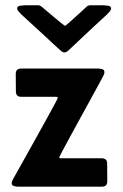

<svg xmlns="http://www.w3.org/2000/svg" viewBox="-20 -700 461 720"><path d="M196.8 -333Q196.8 -336.9 189.9 -336.9H59.6Q39.6 -336.9 39.6 -356.9Q39.6 -373.5 39.3 -389.9Q39.1 -406.2 39.1 -422.9Q39.1 -442.9 59.1 -442.9H348.6Q355.5 -442.9 363.5 -440.7Q371.6 -438.5 371.6 -429.2Q371.6 -425.3 369.9 -421.1Q368.2 -417 366.2 -413.1Q362.3 -405.8 348.9 -381.1Q335.4 -356.4 316.9 -322.5Q298.3 -288.6 278.3 -252.2Q258.3 -215.8 241 -183.8Q223.6 -151.9 212.9 -131.6Q202.1 -111.3 202.1 -110.4Q202.1 -106.4 209 -106.4H361.8Q381.8 -106.4 381.8 -86.9L382.3 -20.5Q382.3 0 362.3 0H47.4Q41 0 32.5 -2.2Q23.9 -4.4 23.9 -13.2Q23.9 -17.6 25.9 -22Q27.8 -26.4 29.8 -29.8Q34.2 -37.6 47.9 -62Q61.5 -86.4 80.3 -120.1Q99.1 -153.8 119.4 -190.2Q139.6 -226.6 157.2 -258.3Q174.8 -290 185.8 -310.8Q196.8 -331.5 196.8 -333ZM123 -680.2Q129.4 -680.2 135.7 -675.3Q139.2 -672.4 152.6 -661.1Q166 -649.9 182.1 -636.2Q198.2 -622.6 210.4 -612.8Q222.7 -603 223.6 -603Q225.1 -603 236.6 -613Q248 -623 262.9 -636.5Q277.8 -649.9 290 -661.1Q302.2 -672.4 305.2 -675.3Q310.5 -680.2 318.8 -680.2H367.2Q372.6 -680.2 384.5 -678.7Q396.5 -677.2 396.5 -668.9Q396.5 -662.6 390.6 -656Q384.8 -649.4 380.9 -645.5Q358.4 -624.5 335.9 -604Q313.5 -583.5 291.5 -562.5Q277.3 -549.3 263.4 -535.9Q249.5 -522.5 235.4 -509.8Q228 -503.4 221.7 -503.4Q215.3 -503.4 208 -509.8Q193.4 -522.5 179.2 -535.9Q165 -549.3 150.9 -562.5Q128.4 -583.5 105.7 -604Q83 -624.5 60.5 -645.5Q56.6 -649.4 50.5 -656Q44.4 -662.6 44.4 -668.9Q44.4 -677.2 56.6 -678.7Q68.8 -680.2 74.2 -680.2Z"/></svg>

Font: Belanosima
Style: Regular
Weight: 400
Designer: The DocRepair Project, Santiago Orozco
Foundry: Google
Version: Version 2.000